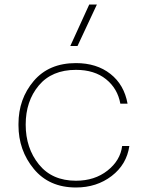

<svg xmlns="http://www.w3.org/2000/svg" viewBox="-20 -816 640 852"><path d="M292 -612 376 -796H410L324 -612ZM317 16Q198 16 130 -66.5Q62 -149 62 -260V-266Q62 -377 129.5 -456.5Q197 -536 317 -536Q409 -536 470 -488Q531 -440 546 -356H514Q502 -423 450.5 -464.5Q399 -506 317 -506Q210 -506 152 -436.5Q94 -367 94 -263Q94 -159 152.5 -86.5Q211 -14 317 -14Q400 -14 457 -59Q514 -104 522 -168H554Q542 -86 475.5 -35Q409 16 317 16Z"/></svg>

Font: Sora Thin
Style: Regular
Weight: 32
Designer: Jonathan Barnbrook, Julián Moncada
Foundry: Barnbrook Fonts
Version: Version 2.000